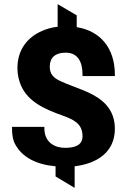

<svg xmlns="http://www.w3.org/2000/svg" viewBox="-20 -795 613 926"><path d="M38 -176C38 -145 42 -118 55 -96C88 -37 155 -1 248 7V56L340 111V7C448 -6 534 -61 534 -174C534 -269 474 -318 404 -350C365 -368 306 -387 269 -405C240 -419 220 -436 220 -473C220 -517 246 -541 297 -541C353 -541 378 -500 378 -435V-428H534V-435C534 -563 464 -646 350 -664V-721L258 -775V-666C231 -663 206 -656 183 -646C116 -617 64 -559 64 -466C64 -435 71 -407 81 -383C116 -303 197 -268 281 -238C333 -219 378 -200 378 -138C378 -91 335 -82 293 -82C247 -82 194 -106 194 -176V-183H38Z"/></svg>

Font: Aerodynamic
Style: Bd
Weight: 500
Designer: Google
Version: Version 2.000980; 2014